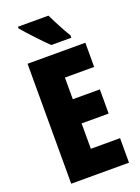

<svg xmlns="http://www.w3.org/2000/svg" viewBox="-171 -1000 785 1074"><g transform="rotate(-20 221.5 -463.5)"><path d="M403 0H59V-714H403V-570H229V-441H390V-297H229V-146H403ZM261 -927Q270 -908 285 -878.5Q300 -849 315 -822Q330 -795 339 -781V-767H220Q208 -778 188.5 -798Q169 -818 147.5 -841Q126 -864 107.5 -884.5Q89 -905 79 -917V-927Z"/></g></svg>

Font: Noto Sans Khmer UI ExtraCondensed Black
Style: Regular
Weight: 900
Width: 2
Designer: Danh Hong and the Monotype Design Team
Foundry: Monotype Imaging Inc.
Version: Version 2.002; ttfautohint (v1.8.4.7-5d5b)